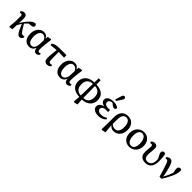

<svg xmlns="http://www.w3.org/2000/svg" viewBox="438 -2608 4636 4636"><g transform="rotate(45 2756.0 -289.5)"><path d="M103 11 90 -2 106 -185 108 -368Q108 -393 100 -405.5Q92 -418 70 -418Q60 -418 50 -417Q40 -416 32 -413L18 -447Q34 -467 56.5 -480Q79 -493 109 -493Q159 -493 180 -463Q201 -433 200 -373Q199 -334 198 -283.5Q197 -233 195 -186L196 -182Q195 -153 193.5 -121Q192 -89 190.5 -58.5Q189 -28 187 0ZM175 -107 150 -156H168L186 -196Q210 -247 242 -294.5Q274 -342 308 -381Q342 -420 371 -444Q401 -468 427 -480.5Q453 -493 481 -497Q499 -492 510.5 -480Q522 -468 522 -445Q522 -415 499 -399.5Q476 -384 433 -382L341 -378L437 -430Q405 -408 376.5 -383.5Q348 -359 322.5 -331Q297 -303 271 -273L263 -265Q248 -239 233.5 -214.5Q219 -190 204.5 -164Q190 -138 175 -107ZM441 13Q422 13 403.5 3Q385 -7 364 -36.5Q343 -66 315.5 -123Q288 -180 250 -273L283 -309Q325 -234 354 -188Q383 -142 403 -118.5Q423 -95 438.5 -86.5Q454 -78 468 -78Q483 -78 495.5 -80Q508 -82 515 -86L527 -57Q520 -38 507 -21.5Q494 -5 477.5 4Q461 13 441 13Z M767 13Q711 13 666 -14.5Q621 -42 595 -97Q569 -152 569 -233Q569 -313 598 -372.5Q627 -432 674.5 -464Q722 -496 777 -496Q816 -496 845 -482Q874 -468 895 -440.5Q916 -413 927 -371H949L924 -310Q912 -356 892 -385Q872 -414 846 -427Q820 -440 791 -440Q756 -440 730 -418Q704 -396 689 -352.5Q674 -309 674 -246Q674 -178 689 -133.5Q704 -89 731 -67Q758 -45 794 -45Q824 -45 848.5 -64.5Q873 -84 889 -120Q905 -156 907 -207L914 -382L920 -474L1015 -494L1032 -481Q1025 -434 1018.5 -384Q1012 -334 1007.5 -287.5Q1003 -241 1000.5 -200.5Q998 -160 998 -131Q998 -93 1009 -77.5Q1020 -62 1043 -62Q1054 -62 1064.5 -65Q1075 -68 1084 -72L1097 -41Q1084 -18 1060.5 -2.5Q1037 13 1007 13Q984 13 964.5 1Q945 -11 933 -41.5Q921 -72 918 -125L927 -124Q916 -79 894 -48.5Q872 -18 840 -2.5Q808 13 767 13Z M1114 -381 1104 -426Q1129 -446 1158 -459Q1187 -472 1227.5 -477.5Q1268 -483 1325 -483H1553L1558 -398L1331 -406ZM1386 13Q1350 13 1325.5 0Q1301 -13 1288.5 -41Q1276 -69 1276 -111Q1276 -141 1278 -175.5Q1280 -210 1284 -250Q1288 -290 1293 -336Q1298 -382 1304 -436H1367L1370 -140Q1371 -95 1386 -78.5Q1401 -62 1430 -62Q1442 -62 1453.5 -64.5Q1465 -67 1474 -72L1486 -41Q1469 -15 1446 -1Q1423 13 1386 13Z M1821 13Q1765 13 1720 -14.5Q1675 -42 1649 -97Q1623 -152 1623 -233Q1623 -313 1652 -372.5Q1681 -432 1728.5 -464Q1776 -496 1831 -496Q1870 -496 1899 -482Q1928 -468 1949 -440.5Q1970 -413 1981 -371H2003L1978 -310Q1966 -356 1946 -385Q1926 -414 1900 -427Q1874 -440 1845 -440Q1810 -440 1784 -418Q1758 -396 1743 -352.5Q1728 -309 1728 -246Q1728 -178 1743 -133.5Q1758 -89 1785 -67Q1812 -45 1848 -45Q1878 -45 1902.5 -64.5Q1927 -84 1943 -120Q1959 -156 1961 -207L1968 -382L1974 -474L2069 -494L2086 -481Q2079 -434 2072.5 -384Q2066 -334 2061.5 -287.5Q2057 -241 2054.5 -200.5Q2052 -160 2052 -131Q2052 -93 2063 -77.5Q2074 -62 2097 -62Q2108 -62 2118.5 -65Q2129 -68 2138 -72L2151 -41Q2138 -18 2114.5 -2.5Q2091 13 2061 13Q2038 13 2018.5 1Q1999 -11 1987 -41.5Q1975 -72 1972 -125L1981 -124Q1970 -79 1948 -48.5Q1926 -18 1894 -2.5Q1862 13 1821 13Z M2472 180 2487 -12 2500 -638H2566L2572 -13L2584 172L2490 193ZM2512 12Q2435 12 2377 -4.5Q2319 -21 2279 -53Q2239 -85 2219 -131Q2199 -177 2199 -236Q2199 -288 2217.5 -334.5Q2236 -381 2274.5 -417Q2313 -453 2372 -473.5Q2431 -494 2511 -494V-445Q2440 -445 2394 -420.5Q2348 -396 2326.5 -351Q2305 -306 2305 -243Q2305 -174 2328.5 -128.5Q2352 -83 2398 -60Q2444 -37 2512 -37ZM2551 13V-37Q2619 -37 2663.5 -60Q2708 -83 2730.5 -128Q2753 -173 2753 -239Q2753 -308 2729 -353.5Q2705 -399 2659.5 -422Q2614 -445 2549 -445V-494Q2626 -494 2684.5 -476.5Q2743 -459 2781.5 -427Q2820 -395 2839.5 -348.5Q2859 -302 2859 -244Q2859 -194 2841 -147.5Q2823 -101 2785.5 -65Q2748 -29 2690 -8Q2632 13 2551 13Z M3129 13Q3074 13 3030 -2Q2986 -17 2960.5 -46.5Q2935 -76 2935 -119Q2935 -159 2958 -189Q2981 -219 3022.5 -236.5Q3064 -254 3120 -256V-247Q3068 -249 3030.5 -264.5Q2993 -280 2973 -306Q2953 -332 2953 -366Q2953 -404 2975 -433Q2997 -462 3042 -479Q3087 -496 3156 -496Q3197 -496 3230 -489Q3263 -482 3287 -469Q3311 -456 3323 -439Q3322 -417 3309 -401.5Q3296 -386 3271 -386Q3258 -386 3246.5 -390Q3235 -394 3221.5 -403Q3208 -412 3190 -427L3143 -467L3214 -466L3231 -446Q3213 -450 3195.5 -452Q3178 -454 3159 -454Q3123 -454 3098 -444.5Q3073 -435 3060 -416.5Q3047 -398 3047 -372Q3047 -347 3060.5 -328.5Q3074 -310 3100.5 -300Q3127 -290 3168 -290Q3184 -290 3199 -290.5Q3214 -291 3235 -292V-222Q3211 -224 3199 -224Q3187 -224 3175 -224Q3136 -224 3110.5 -217Q3085 -210 3069 -198Q3053 -186 3046 -171Q3039 -156 3039 -138Q3039 -114 3052 -96Q3065 -78 3091 -67Q3117 -56 3155 -56Q3196 -56 3235.5 -67Q3275 -78 3316 -106L3338 -75Q3316 -48 3284 -28Q3252 -8 3212.5 2.5Q3173 13 3129 13ZM3143 -562 3194 -722Q3203 -750 3216 -761Q3229 -772 3245 -772Q3265 -772 3277.5 -760.5Q3290 -749 3290 -730Q3290 -715 3284 -703Q3278 -691 3265 -672L3181 -545Z M3419 178 3424 -26V-236Q3425 -325 3453.5 -382.5Q3482 -440 3533 -468Q3584 -496 3651 -496Q3718 -496 3769 -466.5Q3820 -437 3848 -382Q3876 -327 3876 -248Q3876 -163 3845 -105Q3814 -47 3763 -17Q3712 13 3652 13Q3621 13 3592 2.5Q3563 -8 3539 -31.5Q3515 -55 3499 -90H3490L3500 -116Q3523 -93 3544.5 -78Q3566 -63 3588.5 -55.5Q3611 -48 3637 -48Q3683 -48 3712.5 -70.5Q3742 -93 3756.5 -137Q3771 -181 3771 -244Q3771 -310 3755 -354.5Q3739 -399 3710.5 -421.5Q3682 -444 3645 -444Q3608 -444 3580 -424.5Q3552 -405 3536.5 -365.5Q3521 -326 3520 -266L3518 -80L3516 -72L3537 170L3434 191Z M4186 13Q4124 13 4073 -15.5Q4022 -44 3991 -100Q3960 -156 3960 -237Q3960 -298 3979.5 -346Q3999 -394 4032.5 -427.5Q4066 -461 4109 -478.5Q4152 -496 4200 -496Q4262 -496 4313 -467Q4364 -438 4394 -382.5Q4424 -327 4424 -248Q4424 -187 4405 -138Q4386 -89 4352.5 -55.5Q4319 -22 4276.5 -4.5Q4234 13 4186 13ZM4198 -38Q4239 -38 4266 -61Q4293 -84 4306.5 -125Q4320 -166 4320 -220Q4320 -295 4302 -344.5Q4284 -394 4253.5 -419Q4223 -444 4186 -444Q4146 -444 4119.5 -420.5Q4093 -397 4079.5 -355.5Q4066 -314 4066 -260Q4066 -185 4083.5 -135.5Q4101 -86 4131.5 -62Q4162 -38 4198 -38Z M4736 13Q4678 13 4635.5 -6.5Q4593 -26 4570 -67Q4547 -108 4547 -174Q4547 -207 4550 -241.5Q4553 -276 4556.5 -307Q4560 -338 4560 -362Q4560 -390 4552 -404Q4544 -418 4520 -418Q4510 -418 4501 -416.5Q4492 -415 4484 -413L4470 -446Q4484 -466 4508.5 -479.5Q4533 -493 4566 -493Q4600 -493 4620 -480.5Q4640 -468 4649 -447Q4658 -426 4658 -400Q4658 -362 4654.5 -325Q4651 -288 4647 -252.5Q4643 -217 4643 -184Q4643 -116 4668 -81Q4693 -46 4753 -46Q4793 -46 4824 -66.5Q4855 -87 4873 -127.5Q4891 -168 4891 -226Q4891 -248 4889 -270.5Q4887 -293 4885 -319L4907 -318V-244Q4876 -302 4857 -336.5Q4838 -371 4830 -392.5Q4822 -414 4822 -433Q4822 -463 4838.5 -479.5Q4855 -496 4881 -496Q4894 -496 4904 -492.5Q4914 -489 4922 -482Q4937 -438 4942 -380Q4947 -322 4947 -257Q4947 -181 4930.5 -129Q4914 -77 4885 -46Q4856 -15 4817.5 -1Q4779 13 4736 13Z M5218 5Q5197 -82 5171 -160Q5145 -238 5117 -320Q5106 -356 5094.5 -376.5Q5083 -397 5072 -406.5Q5061 -416 5045 -416Q5035 -416 5027 -414Q5019 -412 5012 -410L4998 -443Q5010 -458 5026 -469Q5042 -480 5059.5 -486Q5077 -492 5095 -492Q5121 -492 5142 -477.5Q5163 -463 5181 -430.5Q5199 -398 5215 -342Q5231 -285 5244 -233.5Q5257 -182 5267 -134.5Q5277 -87 5283 -42H5271L5287 -74Q5306 -109 5321.5 -142Q5337 -175 5351.5 -208Q5366 -241 5378.5 -276Q5391 -311 5404 -351L5399 -250Q5388 -296 5381 -327.5Q5374 -359 5371 -381.5Q5368 -404 5368 -421Q5368 -458 5385 -477Q5402 -496 5429 -496Q5446 -496 5454.5 -492.5Q5463 -489 5470 -482Q5473 -473 5474.5 -462Q5476 -451 5476 -433Q5476 -390 5459.5 -336.5Q5443 -283 5415.5 -225Q5388 -167 5355 -108Q5322 -49 5288 5Z"/></g></svg>

Font: Source Serif 4 18pt Medium
Style: Regular
Weight: 500
Designer: Frank Grießhammer
Foundry: Adobe Systems Incorporated
Version: Version 4.004;hotconv 1.0.116;makeotfexe 2.5.65601